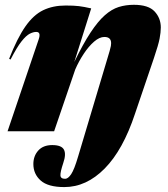

<svg xmlns="http://www.w3.org/2000/svg" viewBox="-20 -547 698 800"><path d="M248 232.5Q180 232.5 149.5 205.2Q119 178 119 136.5Q119 103 139.5 80.2Q160 57.5 197.5 57.5Q236 57.5 246.2 76.2Q256.5 95 243.5 132.5Q231 170 231.8 184Q232.5 198 251.5 198Q263.5 198 276.5 178.8Q289.5 159.5 305.5 105L422.5 -286.5Q432.5 -319.5 436.8 -334.5Q441 -349.5 442 -355.5Q443 -361.5 443 -367Q443 -393 415 -393Q394.5 -393 372 -373.5Q349.5 -354 329 -323Q308.5 -292 293.5 -257.5L205.5 0H11.5L141 -382.5Q152 -414 131 -414Q119 -414 104 -406.5Q89 -399 69.8 -374.8Q50.5 -350.5 24 -299L18 -302Q52 -388.5 85.8 -436.8Q119.5 -485 160 -504.5Q200.5 -524 253.5 -524Q287.5 -524 308.5 -521.5Q329.5 -519 360 -512L289.5 -288.5Q326 -364 357 -411Q388 -458 416.5 -483.2Q445 -508.5 474.5 -517.8Q504 -527 537.5 -527Q598.5 -527 624.2 -499.2Q650 -471.5 650 -432.5Q650 -412.5 645 -386.2Q640 -360 621.5 -305.5L542.5 -73Q492.5 78 416.2 155.2Q340 232.5 248 232.5Z"/></svg>

Font: Newsreader Display ExtraBold
Style: Italic
Weight: 800
Italic angle: -17°
Designer: Hugues Gentile
Foundry: Production Type
Version: Version 1.001